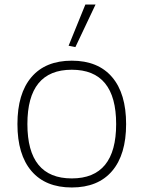

<svg xmlns="http://www.w3.org/2000/svg" viewBox="-20 -818 634 848"><path d="M283 -616 357 -798H402L313 -610ZM297 10Q181 10 119 -62.5Q57 -135 57 -270Q57 -405 119 -477.5Q181 -550 297 -550Q413 -550 475 -477.5Q537 -405 537 -270Q537 -135 475 -62.5Q413 10 297 10ZM297 -30Q493 -30 493 -270Q493 -510 297 -510Q101 -510 101 -270Q101 -30 297 -30Z"/></svg>

Font: Encode Sans Wide
Style: Thin
Weight: 100
Designer: Pablo Impallari, Andres Torresi
Foundry: Pablo Impallari, Andres Torresi
Version: Version 1.000; ttfautohint (v1.00) -l 8 -r 50 -G 200 -x 14 -